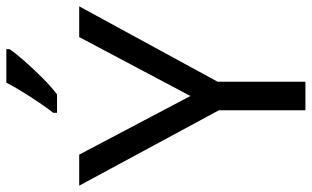

<svg xmlns="http://www.w3.org/2000/svg" viewBox="-209 -775 984 606"><g transform="rotate(-90 283.0 -472.0)"><path d="M283 -363 469 -714H566L328 -277V0H238V-273L0 -714H98ZM431 -934Q419 -916 394 -887.5Q369 -859 340.5 -830.5Q312 -802 288 -784H230V-796Q245 -815 262.5 -841Q280 -867 297 -894.5Q314 -922 325 -944H431Z"/></g></svg>

Font: Noto Sans Takri
Style: Regular
Weight: 400
Designer: Monotype Design Team
Foundry: Monotype Imaging Inc.
Version: Version 2.003; ttfautohint (v1.8.4.7-5d5b)